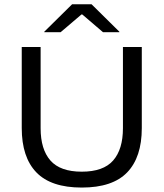

<svg xmlns="http://www.w3.org/2000/svg" viewBox="-20 -857 759 891"><path d="M359.4 13.4Q216.7 13.4 148.8 -57Q80.9 -127.4 80.9 -262.6V-639H168.5V-262Q168.5 -164 214 -112.1Q259.5 -60.3 359.4 -60.3Q459.6 -60.3 505 -112.1Q550.5 -164 550.5 -262V-639H638V-262.6Q638 -127.4 570.2 -57Q502.4 13.4 359.4 13.4ZM314.6 -837.2H404.9L533.9 -709.8V-707.6H458L361.8 -789.9H358L261.4 -707.6H185.5V-709.8Z"/></svg>

Font: Anek Gurmukhi Medium SemiExpanded
Style: Regular
Weight: 500
Width: 6
Version: Version 1.003